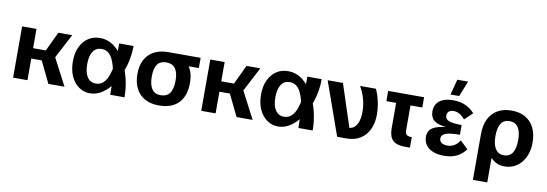

<svg xmlns="http://www.w3.org/2000/svg" viewBox="-64 -1182 5249 1843"><g transform="rotate(10 2560.5 -260.5)"><path d="M69 -500H209V0H69ZM105 -312H333L422 -500H557L433 -263L570 0H413L311 -211H110Z M819 20Q760 20 711.5 -14Q663 -48 635 -109.5Q607 -171 607 -254Q607 -337 635.5 -396.5Q664 -456 713 -488Q762 -520 825 -520Q907 -520 971 -468.5Q1035 -417 1078 -331Q1115 -261 1135 -174.5Q1155 -88 1155 0H1016Q1016 -37 1014.5 -84Q1013 -131 1008.5 -180.5Q1004 -230 992 -274Q981 -315 964.5 -347.5Q948 -380 922 -399.5Q896 -419 859 -419Q805 -419 776 -376Q747 -333 747 -252Q747 -170 776.5 -126Q806 -82 859 -82Q905 -82 934.5 -111.5Q964 -141 980.5 -189Q997 -237 1006 -292Q1013 -346 1014.5 -401.5Q1016 -457 1015 -500H1155Q1155 -439 1144.5 -379Q1134 -319 1114 -264Q1086 -184 1041 -119.5Q996 -55 939.5 -17.5Q883 20 819 20Z M1238 -245Q1238 -325 1268.5 -382Q1299 -439 1356 -469.5Q1413 -500 1492 -500Q1618 -500 1684 -432.5Q1750 -365 1750 -245Q1750 -118 1684 -49Q1618 20 1491 20Q1413 20 1356 -11Q1299 -42 1268.5 -101Q1238 -160 1238 -245ZM1492 -80Q1552 -80 1581 -120Q1610 -160 1610 -243Q1610 -322 1581 -361Q1552 -400 1493 -400Q1435 -400 1406.5 -361.5Q1378 -323 1378 -243Q1378 -162 1406.5 -121Q1435 -80 1492 -80ZM1487 -500H1809V-400H1536Z M1903 -500H2043V0H1903ZM1939 -312H2167L2256 -500H2391L2267 -263L2404 0H2247L2145 -211H1944Z M2653 20Q2594 20 2545.5 -14Q2497 -48 2469 -109.5Q2441 -171 2441 -254Q2441 -337 2469.5 -396.5Q2498 -456 2547 -488Q2596 -520 2659 -520Q2741 -520 2805 -468.5Q2869 -417 2912 -331Q2949 -261 2969 -174.5Q2989 -88 2989 0H2850Q2850 -37 2848.5 -84Q2847 -131 2842.5 -180.5Q2838 -230 2826 -274Q2815 -315 2798.5 -347.5Q2782 -380 2756 -399.5Q2730 -419 2693 -419Q2639 -419 2610 -376Q2581 -333 2581 -252Q2581 -170 2610.5 -126Q2640 -82 2693 -82Q2739 -82 2768.5 -111.5Q2798 -141 2814.5 -189Q2831 -237 2840 -292Q2847 -346 2848.5 -401.5Q2850 -457 2849 -500H2989Q2989 -439 2978.5 -379Q2968 -319 2948 -264Q2920 -184 2875 -119.5Q2830 -55 2773.5 -17.5Q2717 20 2653 20Z M3231 19 3047 -500H3196L3332 -85Q3381 -93 3405 -139Q3429 -185 3429 -258Q3429 -327 3410.5 -389Q3392 -451 3363 -500H3517Q3529 -477 3541.5 -438Q3554 -399 3562 -352.5Q3570 -306 3570 -259Q3570 -174 3540 -111.5Q3510 -49 3455 -15Q3400 19 3322 19Z M3637 -500H3987V-400H3637ZM3937 0H3885Q3804 0 3768 -37Q3732 -74 3732 -153V-500H3872V-167Q3872 -125 3887 -113.5Q3902 -102 3937 -102Z M4483 -80Q4449 -33 4398 -6.5Q4347 20 4271 20Q4206 20 4161 1Q4116 -18 4093 -52Q4070 -86 4070 -130Q4070 -166 4086.5 -191Q4103 -216 4141.5 -231.5Q4180 -247 4245 -255Q4182 -261 4148 -278.5Q4114 -296 4101.5 -323Q4089 -350 4089 -383Q4089 -423 4108.5 -454Q4128 -485 4168 -502.5Q4208 -520 4268 -520Q4339 -520 4390 -496Q4441 -472 4478 -430L4401 -357Q4372 -391 4345.5 -405Q4319 -419 4291 -419Q4260 -419 4243.5 -404Q4227 -389 4227 -364Q4227 -330 4262.5 -315Q4298 -300 4388 -300V-205Q4325 -205 4285 -198Q4245 -191 4227 -176Q4209 -161 4209 -137Q4209 -111 4229.5 -96.5Q4250 -82 4286 -82Q4325 -82 4354 -99.5Q4383 -117 4406 -153ZM4272 -721H4377L4317 -570H4232Z M4586 -251 4726 -274V200H4586ZM4586 -247Q4586 -332 4615.5 -393Q4645 -454 4701.5 -487Q4758 -520 4838 -520Q4916 -520 4972 -488Q5028 -456 5058 -396Q5088 -336 5088 -251Q5088 -171 5059 -110Q5030 -49 4979 -14.5Q4928 20 4862 20Q4814 20 4778.5 1.5Q4743 -17 4720 -47Q4697 -77 4687 -115Q4677 -153 4681 -192Q4665 -201 4642 -219Q4619 -237 4599 -250ZM4835 -84Q4892 -84 4920 -126.5Q4948 -169 4948 -251Q4948 -334 4919.5 -375.5Q4891 -417 4834 -417Q4781 -417 4753.5 -376Q4726 -335 4726 -253Q4726 -170 4754.5 -127Q4783 -84 4835 -84Z"/></g></svg>

Font: Moderustic SemiBold
Style: Regular
Weight: 600
Designer: Tural Alisoy
Foundry: TAFT Foundry
Version: Version 2.120